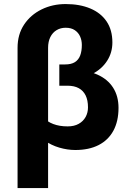

<svg xmlns="http://www.w3.org/2000/svg" viewBox="-20 -741 644 961"><path d="M276.9 -390.6H342.3Q415.5 -390.6 467.3 -367.7Q519 -344.7 546.1 -302.2Q573.2 -259.8 573.2 -201.2Q573.2 -134.3 547.6 -86.9Q522 -39.6 473.6 -14.9Q425.3 9.8 356.9 9.8Q317.9 9.8 277.3 -2Q236.8 -13.7 202.1 -38.3Q167.5 -63 146.2 -101.8Q125 -140.6 125 -193.8L181.2 -197.3Q181.2 -172.9 198.2 -152.6Q215.3 -132.3 246.3 -120.4Q277.3 -108.4 318.8 -108.4Q351.1 -108.4 373.8 -121.1Q396.5 -133.8 408.4 -155.3Q420.4 -176.8 420.4 -203.6Q420.4 -239.3 408.7 -263.2Q397 -287.1 374.3 -299.6Q351.6 -312 317.9 -312H276.9ZM308.6 -720.7Q379.4 -720.7 432.1 -698.5Q484.9 -676.3 513.7 -633.5Q542.5 -590.8 542.5 -528.3Q542.5 -477.5 515.9 -436.3Q489.3 -395 441.9 -370.8Q394.5 -346.7 331.1 -346.7H276.9V-418.5H306.6Q336.4 -418.5 354.7 -429.9Q373 -441.4 381.3 -463.1Q389.6 -484.9 389.6 -516.1Q389.6 -539.1 380.9 -558.6Q372.1 -578.1 354.2 -590.1Q336.4 -602.1 308.6 -602.1Q283.2 -602.1 263.2 -590.1Q243.2 -578.1 231.9 -555.4Q220.7 -532.7 220.7 -501.5V200.2H67.9V-501.5Q67.9 -568.8 100.6 -617.9Q133.3 -667 188 -693.8Q242.7 -720.7 308.6 -720.7Z"/></svg>

Font: Roboto ExtraBold
Style: Regular
Weight: 800
Designer: Christian Robertson
Foundry: Google
Version: Version 3.009; 2024